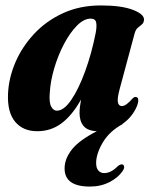

<svg xmlns="http://www.w3.org/2000/svg" viewBox="-20 -473 556 706"><path d="M420.5 -147.5Q410.5 -110.5 413.5 -96.8Q416.5 -83 428 -83Q443.5 -83 466.5 -110Q473.5 -117 478.5 -116.5Q495.5 -116 483.5 -82.5Q466 -42 430 -17L430.5 -16.5Q382 10 357.8 51.2Q333.5 92.5 333.5 126.5Q333.5 145 341.8 154.2Q350 163.5 363 163.5Q388 163.5 412 139Q423.5 129 431.5 132Q435.5 133.5 436.5 140Q437.5 146.5 430.5 156.5Q414.5 180 382.8 196.5Q351 213 310.5 213Q217.5 213 217.5 146.5Q217.5 110.5 244.5 76.5Q271.5 42.5 336 9.5Q302 8 287.2 -9.8Q272.5 -27.5 272.5 -57.5Q272.5 -77 278 -107Q245.5 -49 206.5 -19.8Q167.5 9.5 117 9.5Q64.5 9.5 35.5 -25.5Q6.5 -60.5 9.5 -128.5Q12 -185.5 36.2 -242.8Q60.5 -300 104.8 -347.8Q149 -395.5 211 -424.2Q273 -453 351 -453Q426.5 -453 468.8 -436.8Q511 -420.5 509.5 -400Q508.5 -388.5 501.5 -383Q494.5 -377.5 486.8 -371Q479 -364.5 475 -350ZM163 -131.5Q160 -96.5 168.2 -81.2Q176.5 -66 189 -66Q215 -66 242.2 -106Q269.5 -146 293.2 -211.2Q317 -276.5 332 -352.5Q336.5 -377 333.5 -390.8Q330.5 -404.5 313.5 -404.5Q288.5 -404.5 263 -378.8Q237.5 -353 215.8 -312Q194 -271 179.8 -223.2Q165.5 -175.5 163 -131.5Z"/></svg>

Font: Fraunces 144pt S050
Style: Bold Italic
Weight: 700
Italic angle: -16°
Version: Version 1.000; ttfautohint (v1.8.3)